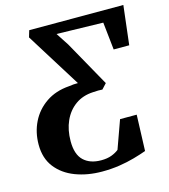

<svg xmlns="http://www.w3.org/2000/svg" viewBox="-112 -831 817 930"><g transform="rotate(-15 296.5 -366.5)"><path d="M286 10Q212.5 10 152.2 -13Q92 -36 56.8 -81.5Q21.5 -127 21.5 -195Q21.5 -257 47 -308.5Q72.5 -360 120.8 -393Q169 -426 236.5 -431Q249 -433 260.5 -433.8Q272 -434.5 282.5 -434.5L111 -709.5L121 -743H593L570 -547H492L477 -685.5L244 -691L286 -626.5L413 -399.5L389 -373.5Q379 -374.5 368 -374.2Q357 -374 342 -373Q290 -370.5 252.8 -343.8Q215.5 -317 195.5 -272.5Q175.5 -228 175.5 -171Q175.5 -105 207.5 -74.5Q239.5 -44 295.5 -44Q325.5 -44 347.5 -52.2Q369.5 -60.5 384 -72.5L434.5 -213H518L511.5 -32.5Q484 -22.5 448.8 -12.5Q413.5 -2.5 372.5 3.8Q331.5 10 286 10Z"/></g></svg>

Font: Merriweather 48pt
Style: Bold Italic
Weight: 700
Italic angle: -7.8°
Version: Version 2.101